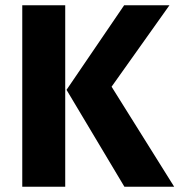

<svg xmlns="http://www.w3.org/2000/svg" viewBox="-20 -713 685 733"><path d="M229 0H65V-693H229ZM406 -382 645 0H455L234 -370L454 -693H627Z"/></svg>

Font: Statis Sans
Style: Bold
Weight: 700
Designer: bBox Type GmbH
Foundry: bBox Type GmbH
Version: Version 1.000